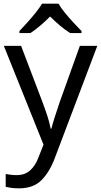

<svg xmlns="http://www.w3.org/2000/svg" viewBox="-20 -786 550 1046"><path d="M1 -536H95L211 -231Q226 -191 238 -154.5Q250 -118 256 -85H260Q266 -110 279 -150.5Q292 -191 306 -232L415 -536H510L279 74Q251 150 206.5 195Q162 240 84 240Q60 240 42 237.5Q24 235 11 232V162Q22 164 37.5 166Q53 168 70 168Q116 168 144.5 142Q173 116 189 73L217 2ZM299 -766Q311 -744 333.5 -716.5Q356 -689 380.5 -662.5Q405 -636 424 -617V-606H362Q336 -622 308 -645.5Q280 -669 253 -696Q226 -669 199 -646Q172 -623 146 -606H86V-617Q105 -637 128.5 -663Q152 -689 174 -716.5Q196 -744 209 -766Z"/></svg>

Font: Noto Sans Shavian
Style: Regular
Weight: 400
Designer: Monotype Design Team
Foundry: Monotype Imaging Inc.
Version: Version 2.001; ttfautohint (v1.8.4.7-5d5b)